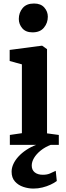

<svg xmlns="http://www.w3.org/2000/svg" viewBox="-20 -824 377 1092"><path d="M36 0V-56.5L104.5 -66.5V-458L35 -477V-540L217 -564H220L247.5 -544.5V-65.5L314.5 -56.5V0ZM164.5 -640Q126.5 -640 106.8 -663.2Q87 -686.5 87 -716Q87 -752 108.8 -778Q130.5 -804 173 -804H174Q212 -804 232 -781.2Q252 -758.5 252 -729Q252 -693.5 230 -666.8Q208 -640 165.5 -640ZM170 248.5Q141.5 248.5 112.8 239Q84 229.5 65 208.2Q46 187 46 152.5Q46 131 56 109Q66 87 84.8 66.5Q103.5 46 129.8 28.5Q156 11 188 -1L221 -5L270.5 -1Q235.5 12.5 211 32.5Q186.5 52.5 173.5 74.5Q160.5 96.5 160.5 117.5Q160.5 142.5 177.5 156.2Q194.5 170 224 170Q246.5 170 263 163.2Q279.5 156.5 297 147.5L303 205.5Q288.5 216.5 267.5 226.2Q246.5 236 221.5 242.2Q196.5 248.5 170 248.5Z"/></svg>

Font: Merriweather 28pt
Style: Bold
Weight: 700
Version: Version 2.100